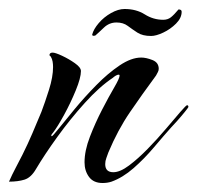

<svg xmlns="http://www.w3.org/2000/svg" viewBox="-27 -404 439 427"><path d="M201 3Q181 3 171 -10.5Q161 -24 161 -43Q161 -69 173 -100Q185 -131 200 -160Q215 -189 227 -209.5Q239 -230 239 -236Q239 -238 237 -238Q234 -238 230 -235.5Q226 -233 224 -231Q194 -211 161.5 -175Q129 -139 100.5 -99.5Q72 -60 53 -28Q42 -9 27.5 -4.5Q13 0 -7 0Q0 -16 8 -31Q16 -46 23 -60Q35 -84 45 -107.5Q55 -131 65 -155Q73 -176 82 -204.5Q91 -233 91 -255Q91 -261 90 -267Q89 -273 86 -278Q83 -281 83 -281Q83 -287 90 -287Q96 -287 111 -280Q126 -273 139.5 -263.5Q153 -254 153 -246Q153 -231 141.5 -203Q130 -175 115.5 -148.5Q101 -122 91 -109Q90 -108 88.5 -106Q87 -104 87 -102L88 -101Q90 -101 104 -118.5Q118 -136 139.5 -162Q161 -188 187 -214.5Q213 -241 239 -258.5Q265 -276 287 -276Q298 -276 312 -270.5Q326 -265 326 -251Q326 -247 324 -243.5Q322 -240 320 -236Q289 -194 262 -154.5Q235 -115 214 -65Q212 -59 209.5 -52.5Q207 -46 207 -39Q207 -21 225 -21Q240 -21 260 -36Q280 -51 301.5 -73Q323 -95 342 -117.5Q361 -140 374 -155Q387 -170 389 -170Q392 -170 392 -166Q392 -165 383.5 -154.5Q375 -144 366 -134Q357 -124 354 -121Q337 -102 315.5 -76.5Q294 -51 270 -30Q246 -9 221 0Q212 3 201 3ZM309 -324Q290 -324 278.5 -331.5Q267 -339 257 -346.5Q247 -354 232 -354Q216 -354 204 -342.5Q192 -331 185 -325Q178 -323 178 -327Q181 -339 192.5 -352.5Q204 -366 220 -375Q236 -384 250 -384Q276 -384 295 -372Q314 -360 336 -360Q346 -360 353 -365.5Q360 -371 370 -383Q377 -383 377 -378Q377 -364 364.5 -351.5Q352 -339 336 -331.5Q320 -324 309 -324Z"/></svg>

Font: Caramel
Style: Regular
Weight: 400
Designer: Robert E. Leuschke
Foundry: Robert E. Leuschke
Version: Version 1.010